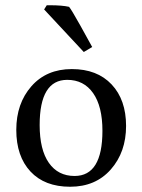

<svg xmlns="http://www.w3.org/2000/svg" viewBox="-20 -695 542 731"><path d="M247 16Q150 16 96 -42Q42 -100 42 -200.5Q42 -301 99.5 -366.5Q157 -432 253.5 -432Q350 -432 405 -373.5Q460 -315 460 -215.5Q460 -116 402 -50Q344 16 247 16ZM131 -219Q131 -125 166 -75Q201 -25 264 -25Q370 -25 370 -197Q370 -290 334.5 -340.5Q299 -391 236 -391Q131 -391 131 -219ZM158 -675Q162 -675 171 -675Q216 -675 243 -669Q251 -660 286 -597.5Q321 -535 331 -516L299 -497L148 -659Z"/></svg>

Font: Buenard
Style: Regular
Weight: 400
Designer: Gustavo Ibarra
Foundry: FontFuror
Version: Version 1.001 2011